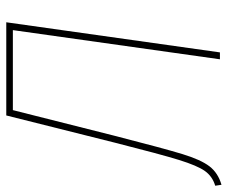

<svg xmlns="http://www.w3.org/2000/svg" viewBox="-77 -644 726 612"><g transform="rotate(-90 286.0 -338.0)"><path d="M425 0H403L496 -660H241L159 -335Q119 -179 101 -120Q83 -61 62 -33.5Q41 -6 3 5L0 -15Q30 -24 47 -48Q64 -72 82 -130Q100 -188 137 -334L224 -681H521Z"/></g></svg>

Font: Fira Sans Condensed Thin
Style: Italic
Weight: 250
Width: 3
Italic angle: -8°
Designer: Carrois Corporate & Edenspiekermann AG
Foundry: Carrois Corporate GbR & Edenspiekermann AG
Version: Version 4.203